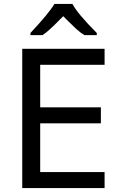

<svg xmlns="http://www.w3.org/2000/svg" viewBox="-20 -964 640 984"><path d="M94 -714H516V-632H186V-414H497V-332H186V-82H516V0H94ZM136 -795Q230 -895 259 -944H351Q378 -893 476 -795V-784H413Q392 -796 370.5 -816Q349 -836 329.5 -855.5Q310 -875 304 -881L286 -863Q229 -804 198 -784H136Z"/></svg>

Font: Noto Sans Mono UI
Style: Regular
Weight: 400
Monospace: yes
Designer: Monotype Design team
Foundry: Monotype Imaging Inc.
Version: Version 1.000